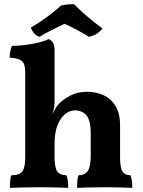

<svg xmlns="http://www.w3.org/2000/svg" viewBox="-20 -906 692 929"><path d="M561 -145Q561 -95 572.5 -76.5Q584 -58 611 -58Q616 -46 618 -31.5Q620 -17 620 3Q598 2 563 1Q528 0 495 0Q473 0 445.5 0.5Q418 1 393 1.5Q368 2 353 3Q353 -15 354 -30Q355 -45 360 -58Q389 -58 404 -78Q419 -98 419 -151V-260Q419 -323 398.5 -347.5Q378 -372 342 -372Q317 -372 294.5 -353.5Q272 -335 258 -299.5Q244 -264 244 -211V-145Q244 -94 257.5 -76Q271 -58 301 -58Q307 -44 308.5 -30Q310 -16 310 3Q295 2 271.5 1.5Q248 1 222 0.5Q196 0 173 0Q151 0 122.5 0.5Q94 1 68.5 1.5Q43 2 28 3Q28 -16 29.5 -32Q31 -48 35 -58Q74 -58 88 -76.5Q102 -95 102 -145V-296L244 -413Q244 -401 241.5 -385.5Q239 -370 234 -353Q240 -365 246 -377Q252 -389 262 -400Q282 -423 318 -442.5Q354 -462 402 -462Q443 -462 479.5 -446Q516 -430 538.5 -394Q561 -358 561 -299ZM102 -556Q102 -580 96.5 -595Q91 -610 75 -617.5Q59 -625 27 -627Q27 -642 29.5 -656.5Q32 -671 38 -684Q72 -684 107.5 -689Q143 -694 172 -701.5Q201 -709 215 -717Q228 -712 236 -699.5Q244 -687 244 -664V-537H102ZM102 -571H244V-413L102 -270ZM172 -728Q155 -732 144 -746Q133 -760 129 -772Q166 -794 205.5 -822.5Q245 -851 275 -879Q290 -883 306.5 -884.5Q323 -886 338 -886Q365 -858 399.5 -828.5Q434 -799 476 -768Q465 -754 449.5 -743.5Q434 -733 410 -728Q385 -744 353 -761Q321 -778 292 -791Q277 -784 254 -772.5Q231 -761 209 -749.5Q187 -738 172 -728Z"/></svg>

Font: Vollkorn
Style: Bold
Weight: 700
Designer: Friedrich Althausen
Foundry: Friedrich Althausen
Version: Version 5.000